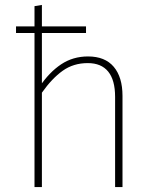

<svg xmlns="http://www.w3.org/2000/svg" viewBox="-20 -759 627 779"><path d="M329 -652V-625H120H45V-652ZM447 0V-366Q447 -434 419 -468.5Q391 -503 336 -503Q278 -503 234.5 -472Q191 -441 150 -383L141 -408Q180 -466 228 -498Q276 -530 337 -530Q406 -530 441.5 -488Q477 -446 477 -370V0ZM120 0V-734L150 -739V0Z"/></svg>

Font: Firava
Style: Regular
Weight: 400
Designer: Carrois Corporate & Edenspiekermann AG
Foundry: Greg Finn Gibson
Version: Version 5.000